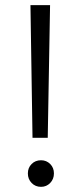

<svg xmlns="http://www.w3.org/2000/svg" viewBox="-20 -719 317 744"><path d="M174 -699 165 -185H106L98 -699ZM139 5Q117 5 102.5 -10Q88 -25 88 -47Q88 -69 102.5 -83.5Q117 -98 139 -98Q160 -98 174.5 -83.5Q189 -69 189 -47Q189 -25 174.5 -10Q160 5 139 5Z"/></svg>

Font: A Bank Premium Light
Style: Regular
Weight: 300
Designer: Ninad Kale (Devanagari), Jonny Pinhorn (Latin), Htun Naung (Myanmar)
Foundry: Indian Type Foundry
Version: 4.004